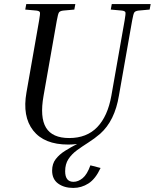

<svg xmlns="http://www.w3.org/2000/svg" viewBox="-20 -700 760 943"><path d="M474 125Q449 179 414.5 201Q380 223 340 223Q295 223 265.5 201.5Q236 180 236 138Q236 104 254 81Q272 58 300 40.5Q328 23 359 7Q338 10 315 10Q197 10 143 -59Q89 -128 110 -246L172 -599Q178 -633 176 -639.5Q174 -646 159 -648L104 -653L109 -680H350L345 -653L290 -648Q275 -646 270 -639.5Q265 -633 259 -599L194 -230Q175 -124 206 -73Q237 -22 320 -22Q406 -22 457.5 -75.5Q509 -129 527 -230L592 -599Q598 -633 596 -639.5Q594 -646 579 -648L524 -653L529 -680H720L715 -653L660 -648Q645 -646 640 -639.5Q635 -633 629 -599L564 -230Q554 -169 531 -122Q508 -75 472 -43Q444 -19 414 0Q384 19 358 38Q332 57 316 81.5Q300 106 300 141Q300 193 341 193Q364 193 386 175Q408 157 424 112Z"/></svg>

Font: Inria Serif
Style: Italic
Weight: 400
Italic angle: -10°
Designer: Black Foundry Team
Foundry: Black Foundry
Version: Version 1.000; ttfautohint (v1.8.3)